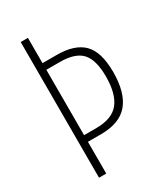

<svg xmlns="http://www.w3.org/2000/svg" viewBox="-179 -795 762 875"><g transform="rotate(-30 202.5 -357.0)"><path d="M374 -385Q374 -277 328.5 -222Q283 -167 183 -167H115V0H77V-714H115V-581H190Q284 -581 329 -536Q374 -491 374 -385ZM178 -202Q263 -202 299 -247.5Q335 -293 335 -384Q335 -471 301 -508.5Q267 -546 186 -546H115V-202Z"/></g></svg>

Font: Noto Sans Gurmukhi ExtraCondensed ExtraLight
Style: Regular
Weight: 200
Width: 2
Designer: Jelle Bosma - Monotype Design Team
Foundry: Monotype Imaging Inc.
Version: Version 2.004; ttfautohint (v1.8.4.7-5d5b)